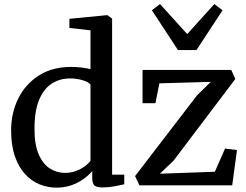

<svg xmlns="http://www.w3.org/2000/svg" viewBox="-20 -892 1186 924"><path d="M252 11Q209 11 169.5 -5.2Q130 -21.5 99.5 -55.5Q69 -89.5 51.2 -141.2Q33.5 -193 33.5 -264Q33.5 -348.5 67.8 -417.8Q102 -487 166.8 -528.5Q231.5 -570 323 -570Q348.5 -570 372.2 -567Q396 -564 415.5 -559.5V-746L314 -757.5V-801.5L494.5 -819H497L519.5 -802.5V-51.5H578V-5Q557.5 -0.5 529.8 4.8Q502 10 472.5 10Q449 10 436.5 2Q424 -6 424 -36.5V-69Q407 -48.5 381.2 -30Q355.5 -11.5 322.8 -0.2Q290 11 252 11ZM292.5 -60Q321 -60 345.2 -69Q369.5 -78 387.8 -91.5Q406 -105 415.5 -118V-484.5Q408 -496.5 379.2 -505.5Q350.5 -514.5 316.5 -514.5Q269 -514.5 230.8 -490.8Q192.5 -467 169.8 -415.2Q147 -363.5 146 -279Q145 -200.5 165 -152.2Q185 -104 218.8 -82Q252.5 -60 292.5 -60ZM994.5 -498 747 -491 728 -395.5H666V-555.5H1093L1112.5 -512L815 -118.5L749.5 -56L1014 -65.5L1063 -177L1120.5 -170L1097.5 0H651L630 -44.5L928.5 -433.5ZM836.5 -651 711 -842.5 750 -872.5 881 -728 1011.5 -872.5 1051 -842.5 925.5 -651Z"/></svg>

Font: Merriweather Light 18pt
Style: Regular
Weight: 400
Version: Version 2.100